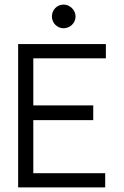

<svg xmlns="http://www.w3.org/2000/svg" viewBox="-20 -816 540 836"><path d="M257 -693C285 -693 309 -716 309 -744C309 -772 285 -796 257 -796C228 -796 206 -773 206 -744C206 -716 229 -693 257 -693ZM59 0H438V-62H125V-293H386V-357H125V-562H441V-624H59Z"/></svg>

Font: Inconsolata Thin
Style: Regular
Weight: 100
Monospace: yes
Designer: Raph Levien, Cyreal, Brenton Simpson
Foundry: Raph Levien, Cyreal, Google
Version: Version 3.100